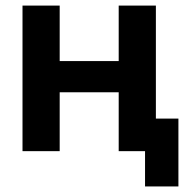

<svg xmlns="http://www.w3.org/2000/svg" viewBox="-20 -544 689 691"><path d="M541 -117.2H622.1V127H502V0H407.2V-211.9H194.8V0H61V-523.9H194.8V-324.2H407.2V-523.9H541Z"/></svg>

Font: Rawline
Style: Bold
Weight: 700
Designer: Matt McInerney, Pablo Impallari, Rodrigo Fuenzalida
Foundry: Matt McInerney, Pablo Impallari, Rodrigo Fuenzalida
Version: Version 4.020;PS 004.020;hotconv 1.0.88;makeotf.lib2.5.64775